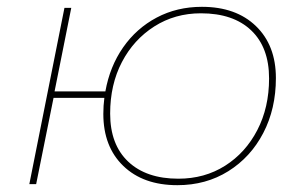

<svg xmlns="http://www.w3.org/2000/svg" viewBox="-20 -540 891 563"><path d="M66 0 169 -517H189L140 -272H289Q302 -345 341 -401Q380 -457 439.5 -488.5Q499 -520 572 -520Q672 -520 730.5 -463.5Q789 -407 789 -311Q789 -221 752 -150Q715 -79 649.5 -38Q584 3 500 3Q400 3 341.5 -53.5Q283 -110 283 -206Q283 -230 286 -253H137L86 0ZM503 -16Q580 -16 640 -54Q700 -92 734.5 -158.5Q769 -225 769 -310Q769 -401 716.5 -451Q664 -501 569 -501Q493 -501 432.5 -462.5Q372 -424 337.5 -358Q303 -292 303 -207Q303 -116 356 -66Q409 -16 503 -16Z"/></svg>

Font: Montserrat Thin
Style: Italic
Weight: 100
Italic angle: -11.3°
Designer: Julieta Ulanovsky
Foundry: Julieta Ulanovsky
Version: Version 9.000; ttfautohint (v1.8.4.7-5d5b)